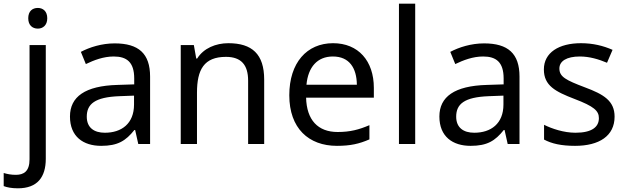

<svg xmlns="http://www.w3.org/2000/svg" viewBox="-75 -780 3394 1040"><path d="M78 -681C78 -643 101 -625 130 -625C157 -625 181 -643 181 -681C181 -720 157 -737 130 -737C101 -737 78 -720 78 -681ZM22 240C127 240 173 180 173 80V-536H85V83C85 148 54 167 11 167C-15 167 -35 163 -55 157V228C-37 235 -12 240 22 240Z M546 -545C476 -545 410 -524 363 -499L390 -433C434 -454 485 -474 541 -474C611 -474 652 -444 652 -355V-323L561 -320C386 -315 304 -256 304 -149C304 -40 376 10 473 10C563 10 606 -17 653 -76H657L674 0H738V-365C738 -490 676 -545 546 -545ZM572 -259 651 -262V-214C651 -110 583 -61 493 -61C435 -61 395 -88 395 -148C395 -216 438 -254 572 -259Z M1162 -546C1094 -546 1028 -519 993 -463H988L975 -536H904V0H992V-278C992 -403 1030 -472 1149 -472C1231 -472 1269 -429 1269 -343V0H1356V-349C1356 -487 1290 -546 1162 -546Z M1729 -546C1587 -546 1492 -440 1492 -264C1492 -85 1597 10 1750 10C1823 10 1871 -1 1926 -25V-102C1870 -78 1822 -65 1754 -65C1647 -65 1586 -130 1583 -251H1950V-304C1950 -450 1866 -546 1729 -546ZM1728 -474C1817 -474 1857 -412 1858 -321H1585C1594 -417 1644 -474 1728 -474Z M2174 0V-760H2086V0Z M2547 -545C2477 -545 2411 -524 2364 -499L2391 -433C2435 -454 2486 -474 2542 -474C2612 -474 2653 -444 2653 -355V-323L2562 -320C2387 -315 2305 -256 2305 -149C2305 -40 2377 10 2474 10C2564 10 2607 -17 2654 -76H2658L2675 0H2739V-365C2739 -490 2677 -545 2547 -545ZM2573 -259 2652 -262V-214C2652 -110 2584 -61 2494 -61C2436 -61 2396 -88 2396 -148C2396 -216 2439 -254 2573 -259Z M3254 -148C3254 -234 3195 -269 3093 -307C2990 -346 2955 -364 2955 -409C2955 -449 2994 -474 3066 -474C3118 -474 3168 -459 3213 -440L3243 -510C3193 -532 3137 -546 3072 -546C2952 -546 2871 -495 2871 -404C2871 -316 2933 -284 3037 -244C3142 -204 3169 -180 3169 -140C3169 -92 3131 -61 3042 -61C2979 -61 2914 -83 2872 -104V-24C2913 -2 2965 10 3040 10C3171 10 3254 -44 3254 -148Z"/></svg>

Font: Noto Sans Elbasan
Style: Regular
Weight: 400
Designer: Monotype Design Team
Foundry: Monotype Imaging Inc.
Version: Version 2.004